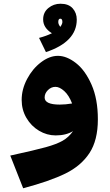

<svg xmlns="http://www.w3.org/2000/svg" viewBox="-20 -725 589 1028"><path d="M504 -86Q504 26 459 94.5Q414 163 330.5 204Q247 245 104 283L35 108Q168 79 225.5 63Q283 47 315.5 28.5Q348 10 371 -23Q334 0 278 0Q231 0 189 -25Q147 -50 121.5 -93.5Q96 -137 96 -190Q96 -247 125 -302Q154 -357 199.5 -391.5Q245 -426 290 -426Q337 -426 386.5 -387.5Q436 -349 470 -272Q504 -195 504 -86ZM300 -165Q331 -165 366 -171Q349 -215 324 -237.5Q299 -260 277 -260Q254 -260 236.5 -242.5Q219 -225 219 -203Q219 -165 300 -165ZM391 -620Q391 -501 226 -446L189 -522Q227 -532 258 -547Q211 -576 211 -621Q211 -659 239 -682Q267 -705 304 -705Q347 -705 369 -680.5Q391 -656 391 -620ZM292 -607Q292 -595 303 -581Q314 -597 314 -607Q314 -625 303 -625Q292 -625 292 -607Z"/></svg>

Font: FiraGO Heavy
Style: Italic
Weight: 900
Italic angle: -8°
Designer: bBox Type GmbH
Foundry: bBox Type GmbH
Version: Version 1.001